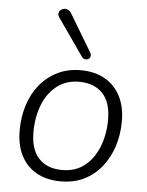

<svg xmlns="http://www.w3.org/2000/svg" viewBox="-54 -805 655 857"><g transform="rotate(5 273.5 -376.5)"><path d="M250 8Q188 8 142.5 -17Q97 -42 72.5 -89.5Q48 -137 48 -203Q48 -262 64.5 -315Q81 -368 113.5 -408Q146 -448 192 -471Q238 -494 297 -494Q359 -494 404.5 -468.5Q450 -443 474.5 -395.5Q499 -348 499 -283Q499 -223 482 -170.5Q465 -118 432.5 -77.5Q400 -37 354.5 -14.5Q309 8 250 8ZM252 -43Q312 -43 353 -76Q394 -109 415.5 -164Q437 -219 437 -285Q437 -363 399 -402.5Q361 -442 294 -442Q235 -442 193.5 -409Q152 -376 131 -321.5Q110 -267 110 -200Q110 -123 147.5 -83Q185 -43 252 -43ZM295 -556 182 -718Q174 -729 175 -738Q176 -747 182.5 -753Q189 -759 198 -760.5Q207 -762 216.5 -757.5Q226 -753 232 -742L331 -577Q337 -567 334.5 -558.5Q332 -550 325.5 -546.5Q319 -543 310.5 -544.5Q302 -546 295 -556Z"/></g></svg>

Font: Nunito ExtraLight Light
Style: Italic
Weight: 300
Italic angle: -9°
Version: Version 3.602